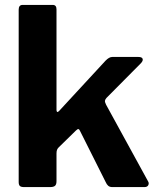

<svg xmlns="http://www.w3.org/2000/svg" viewBox="-20 -762 644 782"><path d="M583.1 -23.4Q587.8 -16 584 -8Q580.1 0 568.1 0H437.4Q426.9 0 420.7 -5.4Q414.5 -10.8 410.4 -20.5L306.8 -227Q303.6 -234.7 300 -236.1Q296.4 -237.4 289.5 -230.6L218.5 -161.2Q214.5 -157.2 212.3 -151.7Q210.1 -146.3 210.1 -136.3V-24.1Q210.1 -10.7 204.2 -5.4Q198.3 0 183.8 0H78.5Q65.1 0 60.6 -4.9Q56.1 -9.7 56.1 -20.7V-722.7Q56.1 -742 72.2 -742H194.7Q210.1 -742 210.1 -724.2V-313.8Q210.1 -308.4 212.8 -306.3Q215.5 -304.2 221.5 -310.9L410 -515Q424.7 -530 437 -530H543.8Q558.2 -530 560.9 -522.4Q563.5 -514.9 554.4 -505L413.9 -363.4Q408.3 -357.1 407.5 -351.8Q406.6 -346.4 412.2 -335.3L583.1 -23.4Z"/></svg>

Font: Libre Franklin Thin
Style: Regular
Weight: 100
Designer: Pablo Impallari, Rodrigo Fuenzalida, Nhung Nguyen
Foundry: Impallari Type
Version: Version 3.000